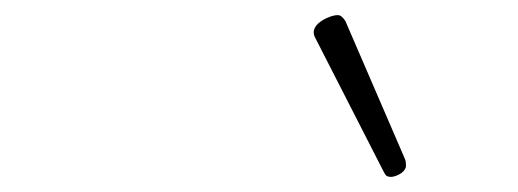

<svg xmlns="http://www.w3.org/2000/svg" viewBox="-20 -864 685 254"><path d="M497 -630Q494 -630 492 -631Q490 -632 488 -636L396 -816Q395 -819 395 -821.5Q395 -824 396 -826Q398 -831 403.5 -835Q409 -839 415.5 -841.5Q422 -844 427 -844Q432 -844 437 -836L516 -653Q517 -650 517 -647.5Q517 -645 517 -643Q515 -637 508.5 -633.5Q502 -630 497 -630Z"/></svg>

Font: Playwrite RO Thin
Style: Regular
Weight: 250
Version: Version 1.002